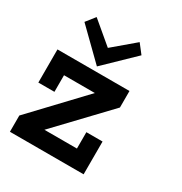

<svg xmlns="http://www.w3.org/2000/svg" viewBox="-161 -801 869 919"><g transform="rotate(30 273.0 -341.5)"><path d="M431.2 0H23.9V-89.8L283.2 -363.8H112.8V-272H23.9V-455.1H421.9V-363.8L162.1 -90.8H341.8V-181.2H431.2ZM228 -479 69.8 -633.8 108.9 -683.1 229 -582 347.2 -682.1 386.2 -631.8Z"/></g></svg>

Font: Anonymous Pro
Style: Bold
Weight: 700
Monospace: yes
Designer: Mark Simonson
Version: Version 1.003